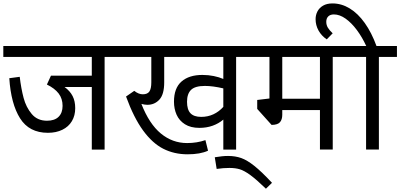

<svg xmlns="http://www.w3.org/2000/svg" viewBox="-27 -890 2381 1142"><path d="M700.7 -551.3H595.2V0H519V-372.6H356.9Q389.2 -349.1 404.8 -318.8Q420.4 -288.6 420.4 -246.6Q420.4 -202.6 400.6 -169.4Q380.9 -136.2 344 -118.2Q307.1 -100.1 257.8 -100.1Q146.5 -100.1 92.3 -186.3Q38.1 -272.5 28.3 -424.8L90.3 -433.1Q98.6 -363.3 113.3 -307.9Q127.9 -252.4 161.6 -212.2Q195.3 -171.9 252.4 -171.9Q297.9 -171.9 321.5 -195.3Q345.2 -218.8 345.2 -260.3Q345.2 -303.2 321.8 -334Q298.3 -364.7 252 -387.2L275.9 -439.5V-439.9H519V-551.3H-7.3V-616.2H700.7Z M1482.4 -551.3H1377.4V0H1301.3V-178.7Q1273.9 -155.3 1237.8 -142.3Q1201.7 -129.4 1159.2 -129.4Q1106.9 -129.4 1073 -150.9Q1039.1 -172.4 1023.4 -207.5Q1007.8 -242.7 1007.8 -285.2Q1007.8 -365.7 1052.5 -405Q1097.2 -444.3 1176.8 -444.3Q1212.4 -444.3 1244.4 -437.7Q1276.4 -431.2 1301.3 -420.4V-551.3H949.7V-400.4Q949.7 -328.6 921.1 -297.6Q892.6 -266.6 849.6 -266.6Q833.5 -266.6 814 -272Q860.4 -153.3 929.4 -96.2Q998.5 -39.1 1085.9 -39.1Q1144 -39.1 1194.8 -56.6L1210.4 6.3Q1164.1 27.8 1088.9 27.8Q1009.3 27.8 944.3 -5.1Q879.4 -38.1 824 -114Q768.6 -189.9 722.7 -315.9L771.5 -349.6Q797.4 -329.1 822.3 -329.1Q850.1 -329.1 861.6 -345.9Q873 -362.8 873 -400.4V-551.3H686V-616.2H1482.4ZM1301.3 -254.4V-364.3Q1238.8 -378.9 1191.9 -378.9Q1133.3 -378.9 1109.4 -355.5Q1085.4 -332 1085.4 -284.7Q1085.4 -237.8 1106 -216.3Q1126.5 -194.8 1169.9 -194.8Q1209 -194.8 1242.2 -210.2Q1275.4 -225.6 1301.3 -254.4Z M1590.8 197.3 1554.7 232.4Q1497.6 177.2 1461.7 151.1Q1425.8 125 1399.4 116.9Q1373 108.9 1337.4 108.9Q1302.2 108.9 1261.7 114.7L1250.5 45.4Q1275.4 41.5 1292.5 39.6Q1309.6 37.6 1329.6 37.6Q1372.6 37.6 1407.7 50Q1442.9 62.5 1485.8 96.7Q1528.8 130.9 1590.8 197.3Z M2057.1 -551.3H1952.1V-0.5H1876V-235.4H1651.9V-207Q1651.9 -179.2 1638.4 -163.3Q1625 -147.5 1588.4 -147L1502.9 -242.2V-295.4L1575.7 -304.2V-551.3H1467.8V-616.2H2057.1ZM1876 -551.3H1651.9V-302.7H1876Z M2334 -551.3H2226.6V-0.5H2150.4V-551.3H2043V-616.2H2151.4Q2127.4 -668.5 2095.7 -711.2Q2064 -753.9 2028.6 -779.1Q1993.2 -804.2 1959 -804.2Q1937.5 -804.2 1925.5 -792.5Q1913.6 -780.8 1913.6 -760.3Q1913.6 -741.2 1923.3 -725.1Q1933.1 -709 1951.7 -691.9L1916.5 -655.8Q1884.8 -677.2 1867.4 -708.7Q1850.1 -740.2 1850.1 -775.9Q1850.1 -800.8 1861.1 -822Q1872.1 -843.3 1894.5 -856.4Q1917 -869.6 1950.7 -869.6Q2004.4 -869.6 2053.2 -839.8Q2102.1 -810.1 2142.6 -753.2Q2183.1 -696.3 2212.4 -616.2H2334Z"/></svg>

Font: Varta
Style: Regular
Weight: 400
Designer: Joana Correia, Viktoriya Grabowska, Eben Sorkin
Foundry: Sorkin Type
Version: Version 1.002; ttfautohint (v1.3) -l 8 -r 24 -G 200 -x 12 -H